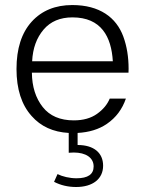

<svg xmlns="http://www.w3.org/2000/svg" viewBox="-20 -522 569 761"><path d="M489.3 -233.9C489.7 -239.3 489.7 -244.1 489.7 -249.5C489.7 -295.9 482.9 -338.4 468.8 -377C440.9 -453.1 374.5 -502 266.6 -502C199.2 -502 145.5 -480 105.5 -436C65.4 -391.6 45.4 -329.1 45.4 -248.5C45.4 -168.9 65.4 -106.4 105.5 -62C141.6 -21 190.4 1.5 252.4 4.9V83.5C258.8 83 265.6 82.5 272 82.5C320.3 82.5 351.1 103 351.1 137.7C351.1 168.9 328.6 184.6 283.2 184.6C255.9 184.6 227.1 177.7 208 168L194.3 198.7C220.7 212.4 250 219.2 281.7 219.2C347.7 219.2 388.7 187 388.7 134.8C388.7 83.5 351.6 52.7 287.6 52.7V4.9C333 2.4 372.1 -9.3 403.8 -31.2C439.5 -55.7 464.4 -88.9 479 -131.3H415C405.3 -107.9 388.7 -87.9 364.7 -70.8C340.8 -53.7 310.1 -44.9 272.5 -44.9C218.3 -44.9 177.2 -62.5 149.4 -97.7C121.6 -132.8 106.9 -178.2 106.4 -233.9ZM107.4 -279.3C109.9 -330.6 125 -372.1 152.8 -404.8C180.2 -437 218.3 -453.1 267.1 -453.1C381.3 -453.1 421.4 -376.5 427.2 -279.3Z"/></svg>

Font: Estedad Light
Style: Regular
Weight: 300
Designer: Amin Abedi
Version: Version 7.3